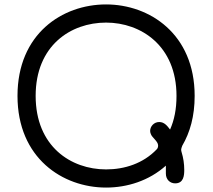

<svg xmlns="http://www.w3.org/2000/svg" viewBox="-20 -827 962 867"><path d="M59 -394C59 -113 263 20 459 20C555 20 653 -11 729 -79V-43C729 -16 748 1 771 1C810 1 812 -36 812 -60C812 -87 808 -114 800 -140C799 -144 798 -147 798 -151C798 -155 800 -161 803 -169C838 -229 859 -302 859 -394C859 -674 655 -807 459 -807C261 -807 59 -674 59 -394ZM459 -725C616 -725 777 -621 777 -394C777 -334 767 -285 748 -242C735 -259 722 -276 699 -276C675 -276 658 -256 658 -236C658 -231 659 -227 661 -222C666 -206 694 -189 694 -170C694 -163 692 -157 688 -153C627 -89 543 -62 459 -62C300 -62 141 -166 141 -394C141 -621 299 -725 459 -725Z"/></svg>

Font: Fabada
Style: Regular
Weight: 400
Designer: deFharo
Foundry: deFharo.com
Version: Version 4.000 2011 initial release